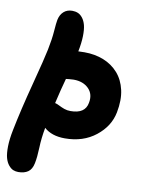

<svg xmlns="http://www.w3.org/2000/svg" viewBox="-119 -832 865 1164"><g transform="rotate(10 313.5 -250.0)"><path d="M76.2 259.8Q59.6 259.8 44.9 253.9Q30.3 248 16.4 231.2Q2.4 214.4 -4.9 188Q-12.2 161.6 -11.5 117.2Q-10.7 72.8 1 15.1Q26.4 -112.8 70.6 -281.2Q114.7 -449.7 125 -502Q138.7 -569.3 142.3 -619.9Q146 -670.4 149.9 -689.9Q156.7 -722.7 177.5 -741.2Q198.2 -759.8 230 -759.8Q249 -759.8 264.9 -753.2Q280.8 -746.6 293.9 -729.7Q307.1 -712.9 314 -686.8Q320.8 -660.6 319.8 -618.9Q318.8 -577.1 308.1 -523.9Q319.3 -524.9 346.2 -524.9Q410.6 -524.9 464.1 -503.7Q517.6 -482.4 554.2 -440.9Q590.8 -399.4 604.5 -338.9Q618.2 -278.3 603 -200.2Q585.9 -112.3 508.5 -51.3Q431.2 9.8 318.8 9.8Q237.8 9.8 190.9 -32.2Q178.7 33.2 176.8 92Q174.8 150.9 167 189Q159.2 228 136 243.9Q112.8 259.8 76.2 259.8ZM310.1 -350.1Q297.9 -350.1 283 -348.4Q268.1 -346.7 263.2 -346.2Q244.6 -279.8 224.1 -190.9Q235.4 -188.5 251.5 -180.2Q267.6 -171.9 285.4 -165.5Q303.2 -159.2 324.2 -159.2Q413.6 -159.2 425.8 -227.1Q437 -281.7 403.1 -315.9Q369.1 -350.1 310.1 -350.1Z"/></g></svg>

Font: Shantell Sans Normal
Style: Italic
Weight: 800
Italic angle: -11.31°
Designer: Stephen Nixon, Anya Danilova, Shantell Martin
Foundry: Arrow Type
Version: Version 1.006;[559af2be0]